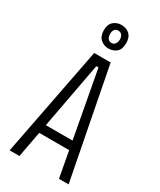

<svg xmlns="http://www.w3.org/2000/svg" viewBox="-215 -930 836 1001"><g transform="rotate(30 203.5 -429.0)"><path d="M26 0 154 -660H253L381 0H323L211 -606H198L85 0ZM96 -156V-208H312V-156ZM205 -717Q178 -717 158 -735Q138 -753 138 -789Q138 -824 158 -841Q178 -858 205 -858Q234 -858 253.5 -840.5Q273 -823 273 -787Q273 -750 253.5 -733.5Q234 -717 205 -717ZM205 -750Q219 -750 227 -761Q235 -772 235 -787Q235 -804 227 -814Q219 -824 205 -824Q191 -824 183.5 -814.5Q176 -805 176 -789Q176 -772 183.5 -761Q191 -750 205 -750Z"/></g></svg>

Font: Bricolage Grotesque Condensed ExtraLight
Style: Regular
Weight: 250
Width: 3
Designer: Mathieu Triay
Foundry: Atelier Triay
Version: Version 1.000;gftools[0.9.30]